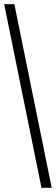

<svg xmlns="http://www.w3.org/2000/svg" viewBox="-20 -780 268 921"><path d="M179 121 0 -760H49L228 121Z"/></svg>

Font: Noto Serif Hebrew ExtraCondensed
Style: Regular
Weight: 400
Width: 2
Designer: Monotype Design Team
Foundry: Monotype Imaging Inc.
Version: Version 2.004; ttfautohint (v1.8.4.7-5d5b)